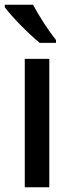

<svg xmlns="http://www.w3.org/2000/svg" viewBox="-29 -786 302 806"><path d="M110 -766H-9V-756C18 -718 94 -641 138 -606H206V-618C177 -654 133 -721 110 -766ZM178 0V-539H75V0Z"/></svg>

Font: Noto Sans SemiCondensed Medium
Style: Regular
Weight: 500
Width: 4
Designer: Monotype Design Team
Foundry: Monotype Imaging Inc.
Version: Version 2.013